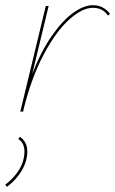

<svg xmlns="http://www.w3.org/2000/svg" viewBox="-33 -429 443 738"><path d="M390 -376 382 -369Q362 -399 324 -399Q283 -399 232.5 -353.5Q182 -308 135 -219.5Q88 -131 58 -10L56 0H45L143 -406H154L91 -145Q124 -230 165 -289.5Q206 -349 247.5 -379Q289 -409 324 -409Q364 -409 390 -376ZM-13 281Q14 261 33.5 234Q53 207 58 180Q61 167 61 154Q61 120 37 105L44 97Q72 117 72 153Q72 189 51.5 225Q31 261 -6 289Z"/></svg>

Font: Ysabeau Hairline
Style: Italic
Weight: 100
Italic angle: -12°
Designer: Christian Thalmann (Catharsis Fonts)
Version: Version 0.003